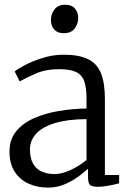

<svg xmlns="http://www.w3.org/2000/svg" viewBox="-20 -800 558 830"><path d="M186.5 11Q142.5 11 105 -5.5Q67.5 -22 44.2 -56.5Q21 -91 21 -145Q21 -197 49.8 -232.2Q78.5 -267.5 126.5 -288.8Q174.5 -310 233.5 -320Q292.5 -330 354 -331V-373.5Q354 -422.5 343.8 -450Q333.5 -477.5 307.8 -489.2Q282 -501 235.5 -501Q177.5 -501 133.5 -481.5Q89.5 -462 65 -448L43.5 -491Q53 -500 85.2 -517.2Q117.5 -534.5 162.5 -549Q207.5 -563.5 255 -563.5Q321 -563.5 360.2 -544.5Q399.5 -525.5 416.5 -483.2Q433.5 -441 433.5 -371.5V-43.5H495V-7.5Q484 -4.5 468.2 -1Q452.5 2.5 435.2 5Q418 7.5 403 7.5Q381.5 7.5 371 0.8Q360.5 -6 360.5 -34.5V-70.5Q348.5 -59.5 323.2 -40Q298 -20.5 263.2 -4.8Q228.5 11 186.5 11ZM216 -47.5Q247 -47.5 285.5 -65.2Q324 -83 354 -108.5V-285Q272 -284.5 217.8 -268Q163.5 -251.5 136.5 -222.2Q109.5 -193 109.5 -155Q109.5 -115.5 123.5 -91.8Q137.5 -68 161.8 -57.8Q186 -47.5 216 -47.5ZM255 -656.5Q228 -656.5 214 -672.8Q200 -689 200 -714Q200 -738.5 215.2 -759Q230.5 -779.5 262 -779.5H263Q290 -779.5 304 -763Q318 -746.5 318 -722Q318 -697 302.8 -676.8Q287.5 -656.5 256 -656.5Z"/></svg>

Font: Merriweather 24pt Light
Style: Regular
Weight: 300
Designer: Eben Sorkin
Foundry: Eben Sorkin
Version: Version 2.100